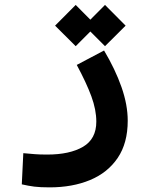

<svg xmlns="http://www.w3.org/2000/svg" viewBox="-20 -541 626 800"><path d="M186.5 239.7Q147.5 239.7 122.8 236.6Q98.1 233.4 70.8 227.1L77.1 97.2Q105 99.6 124.5 101.3Q144 103 176.8 103Q270.5 103 325.9 70.6Q381.3 38.1 381.3 -34.2Q381.3 -83.5 360.6 -139.9Q339.8 -196.3 299.8 -270.5L413.6 -330.6Q460.4 -252 486.3 -178Q512.2 -104 512.2 -38.1Q512.2 55.2 470.5 116.9Q428.7 178.7 355.2 209.2Q281.7 239.7 186.5 239.7ZM417.5 -348.6 356.4 -409.7 295.4 -348.6 209.5 -434.1 295.4 -520.5 356.4 -459 417.5 -520.5 503.4 -434.1Z"/></svg>

Font: Cascadia Mono
Style: Bold
Weight: 700
Monospace: yes
Designer: Aaron Bell
Foundry: Saja Typeworks
Version: Version 2404.023; ttfautohint (v1.8.4)